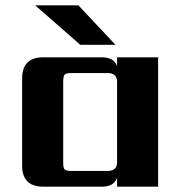

<svg xmlns="http://www.w3.org/2000/svg" viewBox="-20 -700 688 720"><path d="M413 -532H281L112 -680H274ZM248 -59H383Q419 -59 419 -91V-394Q419 -426 383 -426H248Q228 -426 222.5 -420Q217 -414 217 -395V-90Q217 -70 222.5 -64.5Q228 -59 248 -59ZM419 -485H573V0H419V-33Q407 0 362 0H142Q63 0 63 -79V-406Q63 -485 142 -485H362Q407 -485 419 -452Z"/></svg>

Font: Sarpanch
Style: Bold
Weight: 700
Designer: Manushi Parikh (Devanagari and Latin), Jyotish Sonowal (Devanagari)
Foundry: Indian Type Foundry
Version: Version 2.004;PS 1.0;hotconv 1.0.78;makeotf.lib2.5.61930; tt